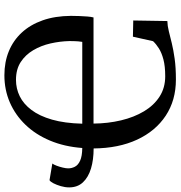

<svg xmlns="http://www.w3.org/2000/svg" viewBox="6 -796 802 853"><g transform="rotate(-90 406.5 -370.0)"><path d="M741.5 -178.5 739 -27Q717.5 -26.5 693.8 -20.5Q670 -14.5 640.2 -7.2Q610.5 0 571.2 5.5Q532 11 479 11Q387 11 318.5 -34.2Q250 -79.5 212 -161.5Q174 -243.5 173 -354.5Q123 -354.5 84 -366.2Q45 -378 22.5 -402Q0 -426 0 -463Q0 -481.5 5.5 -500.2Q11 -519 18.2 -533Q25.5 -547 32 -550.5L106 -538Q101.5 -532.5 96.5 -519.5Q91.5 -506.5 88 -491.8Q84.5 -477 84.5 -467.5Q84.5 -452 91.8 -437.8Q99 -423.5 118.8 -414.5Q138.5 -405.5 175 -405Q181 -484.5 207.8 -548.2Q234.5 -612 278 -657.2Q321.5 -702.5 377.5 -726.8Q433.5 -751 498 -751Q557 -751 605 -731.2Q653 -711.5 688 -673.5Q723 -635.5 742.2 -580.8Q761.5 -526 762 -455.5Q762 -436 761.2 -417.5Q760.5 -399 759.2 -382.8Q758 -366.5 755 -355H283.5Q284 -290.5 297.8 -232.8Q311.5 -175 338 -130.8Q364.5 -86.5 403.5 -61.5Q442.5 -36.5 493.5 -36.5Q538.5 -36.5 568.5 -44.5Q598.5 -52.5 617.8 -64.8Q637 -77 649.5 -90.5L669.5 -180ZM283 -405H646.5Q648 -414 648.8 -423.5Q649.5 -433 649.8 -443.2Q650 -453.5 650 -463Q649 -504.5 639.5 -546.2Q630 -588 609.5 -622.8Q589 -657.5 556.8 -678.5Q524.5 -699.5 477.5 -699.5Q439 -699.5 404.8 -682.8Q370.5 -666 343.8 -630.5Q317 -595 301 -539.2Q285 -483.5 283 -405Z"/></g></svg>

Font: Merriweather 48pt
Style: Regular
Weight: 400
Version: Version 2.100